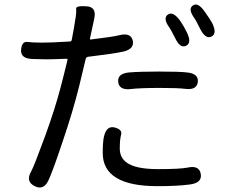

<svg xmlns="http://www.w3.org/2000/svg" viewBox="-20 -796 1040 856"><path d="M196 8Q174 55 133 33Q93 12 120 -34Q131 -53 181 -189Q226 -313 249 -402Q256 -427 262 -452L281 -529Q282 -534 277 -534L217 -532Q190 -531 163 -532L124 -533Q71 -535 74 -574Q77 -612 102 -609Q127 -606 166 -606Q191 -606 216 -607L291 -611Q299 -611 300 -619L310 -673Q314 -698 318 -723Q321 -744 319.5 -757.5Q318 -771 365 -768Q412 -766 400 -712L381 -624Q380 -619 385 -620Q479 -631 512 -639Q563 -652 572 -615Q580 -578 530 -566Q484 -556 374 -543Q364 -542 362 -533L332 -408Q304 -296 260 -167Q214 -29 196 8ZM682 34Q438 34 438 -114Q438 -162 443 -185Q454 -236 490 -228Q526 -219 520 -196.5Q514 -174 514 -133.5Q514 -93 545 -71Q585 -42 684.5 -42Q784 -42 817 -49Q868 -60 875 -21Q882 18 830 26Q774 34 682 34ZM862 -430Q857 -393 805 -400Q774 -404 693 -404Q604 -404 563 -399Q511 -393 507 -431Q503 -468 555 -473Q602 -477 690 -477Q782 -477 814 -473Q866 -468 862 -430ZM810 -592Q783 -579 761 -626Q744 -660 736 -672Q705 -714 728 -731Q751 -747 782 -705Q800 -679 813 -652Q836 -605 810 -592ZM923 -633Q897 -620 873 -666Q855 -703 848 -713Q817 -755 839 -771Q862 -788 892 -745Q919 -707 926 -693Q949 -646 923 -633Z"/></svg>

Font: Resource Han Rounded HK
Style: Regular
Weight: 400
Designer: Cyano Hao (round all glyphs); Ryoko NISHIZUKA  (kana, bopomofo & ideographs); Paul D. Hunt (Latin, Greek & Cyrillic); Sa
Foundry: Cyano Hao
Version: 0.990